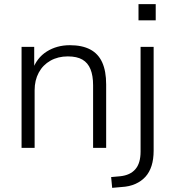

<svg xmlns="http://www.w3.org/2000/svg" viewBox="-20 -713 842 926"><path d="M84 0V-487H145V-374H136Q157 -434 205.5 -464.5Q254 -495 317 -495Q376 -495 415 -474.5Q454 -454 473 -412Q492 -370 492 -306V0H429V-302Q429 -348 416.5 -379Q404 -410 377.5 -425.5Q351 -441 307 -441Q260 -441 223.5 -420.5Q187 -400 167 -363Q147 -326 147 -278V0ZM648 -615V-693H731V-615ZM521 193 516 141 560 137Q608 132 633 103Q658 74 658 18V-487H721V14Q721 55 711 86.5Q701 118 681.5 139.5Q662 161 633 174Q604 187 566 189Z"/></svg>

Font: Nunito Sans 11pt Light
Style: Regular
Weight: 300
Version: Version 3.101;gftools[0.9.27]